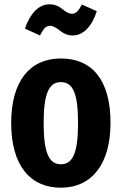

<svg xmlns="http://www.w3.org/2000/svg" viewBox="-20 -856 566 893"><path d="M318 -691C367 -691 408 -733 430 -804L361 -835C346 -807 334 -792 315 -792C300 -792 287 -800 270 -814C254 -827 235 -836 210 -836C158 -836 118 -789 96 -723L166 -691C181 -720 192 -736 213 -736C228 -736 241 -727 258 -714C275 -701 292 -691 318 -691ZM263 -584C120 -584 32 -480 32 -284C32 -86 121 17 263 17C407 17 494 -93 494 -284C494 -487 406 -584 263 -584ZM263 -474C317 -474 343 -427 343 -284C343 -141 317 -92 263 -92C210 -92 183 -140 183 -284C183 -426 210 -474 263 -474Z"/></svg>

Font: Glow Sans TC Compressed
Style: Bold
Weight: 700
Width: 2
Designer: Ryoko NISHIZUKA (kana, bopomofo & ideographs); Paul D. Hunt (Latin, Greek & Cyrillic); Sandoll Communications, Soo-young
Version: Version 0.93